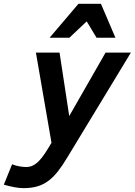

<svg xmlns="http://www.w3.org/2000/svg" viewBox="-120 -786 701 999"><path d="M-57.1 68.8Q-37.1 76.7 -17.8 79.8Q1.5 83 17.1 83Q30.8 83 43.9 78.4Q57.1 73.7 70.8 62.5Q84.5 51.3 98.9 32.7Q113.3 14.2 129.9 -13.2L147.9 -43L66.9 -512.2H189.9L240.2 -182.1L429.2 -512.2H561L229 35.2Q204.1 76.7 180.7 106.4Q157.2 136.2 131.1 155.5Q105 174.8 74 183.8Q43 192.9 2.9 192.9Q-20.5 192.9 -47.1 187.7Q-73.7 182.6 -100.1 174.8ZM382.3 -589.8 331.1 -674.8 241.2 -589.8H138.2L288.1 -766.1H405.3L480.5 -589.8Z"/></svg>

Font: Lorenzo Sans
Style: Bold Italic
Weight: 700
Italic angle: -12°
Foundry: Intel Corporation
Version: Version 1.00; ttfautohint (v1.5)